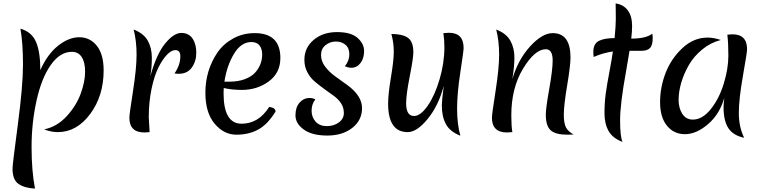

<svg xmlns="http://www.w3.org/2000/svg" viewBox="-20 -770 4449 1119"><path d="M584 -360Q584 -211 505.5 -105.5Q427 0 317 0Q278 0 237 -16Q312 -31 368.5 -92.5Q425 -154 450.5 -224.5Q476 -295 476 -351.5Q476 -408 456 -438Q436 -468 399 -468Q330 -468 276 -391.5Q222 -315 193 -184Q164 -53 164 86.5Q164 226 184 329Q123 326 88 302Q53 278 53 213Q53 189 83.5 -40.5Q114 -270 114 -394Q114 -518 99 -603Q165 -584 190 -525.5Q215 -467 215 -361Q256 -454 318.5 -503.5Q381 -553 442.5 -553Q504 -553 544 -503.5Q584 -454 584 -360Z M1022 -340Q1006 -340 997 -342Q1031 -391 1031 -442Q1031 -478 1002 -478Q979 -478 953 -451Q927 -424 903 -376Q879 -328 863 -251Q847 -174 847 -85Q847 -75 852 0Q826 2 822 2Q734 2 734 -84Q734 -104 755 -238Q776 -372 776 -451.5Q776 -531 759 -598Q818 -575 841.5 -532.5Q865 -490 865 -433.5Q865 -377 856 -325Q892 -455 942.5 -516.5Q993 -578 1036.5 -578Q1080 -578 1102 -545.5Q1124 -513 1124 -463Q1124 -413 1098 -376.5Q1072 -340 1022 -340Z M1445 -525Q1385 -525 1343.5 -456Q1302 -387 1288 -294H1316Q1369 -294 1408 -309Q1447 -324 1468 -348Q1508 -394 1508 -452Q1508 -485 1492.5 -505Q1477 -525 1445 -525ZM1177 -229Q1177 -361 1248 -465Q1283 -515 1339.5 -546Q1396 -577 1464 -577Q1614 -577 1614 -432Q1614 -345 1546.5 -295.5Q1479 -246 1390 -246Q1331 -246 1284 -257Q1283 -247 1283 -226Q1283 -49 1388 -49Q1487 -49 1549 -147Q1586 -142 1586 -120Q1540 -45 1485 -15Q1430 15 1357.5 15Q1285 15 1231 -49Q1177 -113 1177 -229Z M2006 -273Q2090 -211 2090 -140Q2090 -69 2033 -24.5Q1976 20 1887.5 20Q1799 20 1750.5 -15Q1702 -50 1702 -97.5Q1702 -145 1726 -172Q1750 -199 1784 -199Q1802 -199 1818 -191Q1796 -163 1796 -125Q1796 -87 1819.5 -61Q1843 -35 1884.5 -35Q1926 -35 1955 -56.5Q1984 -78 1984 -111Q1984 -144 1967 -169Q1950 -194 1924.5 -212Q1899 -230 1869 -252Q1839 -274 1813.5 -295.5Q1788 -317 1771 -349.5Q1754 -382 1754 -421Q1754 -492 1808 -537.5Q1862 -583 1944 -583Q2026 -583 2064 -549Q2102 -515 2102 -472.5Q2102 -430 2081 -402.5Q2060 -375 2027 -375Q2011 -375 1990 -384Q2016 -416 2016 -453Q2016 -490 1993.5 -509Q1971 -528 1937.5 -528Q1904 -528 1877.5 -507Q1851 -486 1851 -449.5Q1851 -413 1875.5 -381Q1900 -349 1935 -324Q1970 -299 2006 -273Z M2596 -579Q2682 -579 2682 -490Q2682 -474 2663 -349.5Q2644 -225 2644 -136Q2644 -47 2663 21Q2602 -3 2578.5 -47Q2555 -91 2555 -156Q2555 -181 2566 -269Q2536 -155 2473 -77.5Q2410 0 2356 0Q2242 0 2242 -166Q2242 -221 2258.5 -319.5Q2275 -418 2275 -469Q2275 -520 2261 -572Q2325 -572 2357 -550Q2389 -528 2389 -465Q2389 -431 2368 -325Q2347 -219 2347 -168Q2347 -94 2393 -94Q2431 -94 2472.5 -153.5Q2514 -213 2542 -308Q2570 -403 2570 -496Q2570 -538 2564 -577Q2586 -579 2596 -579Z M3305 -435Q3305 -389 3285.5 -272.5Q3266 -156 3266 -103Q3266 -50 3279 -26.5Q3292 -3 3323 14Q3310 15 3286 15Q3218 15 3189.5 -10.5Q3161 -36 3161 -102Q3161 -139 3181 -251.5Q3201 -364 3201 -417Q3201 -483 3161 -483Q3097 -483 3028.5 -370Q2960 -257 2960 -98Q2960 -35 2966 0Q2940 2 2935 2Q2847 2 2847 -84Q2847 -104 2868 -238Q2889 -372 2889 -451.5Q2889 -531 2872 -598Q2931 -575 2954.5 -532.5Q2978 -490 2978 -435.5Q2978 -381 2966 -309Q2999 -422 3069.5 -499.5Q3140 -577 3201 -577Q3305 -577 3305 -435Z M3784 -548Q3784 -506 3768 -490Q3752 -474 3721 -474H3649Q3645 -448 3628 -350Q3594 -164 3594 -69Q3594 26 3608 57Q3551 36 3527 -6.5Q3503 -49 3503 -110Q3503 -171 3510.5 -225.5Q3518 -280 3532 -353Q3546 -426 3552 -470Q3495 -462 3440 -438Q3438 -454 3438 -467Q3438 -515 3470 -531.5Q3502 -548 3562 -548Q3569 -622 3569 -658.5Q3569 -695 3568.5 -717Q3568 -739 3568 -750Q3614 -743 3639 -709.5Q3664 -676 3664 -618Q3664 -588 3659 -545Q3746 -545 3782 -574Q3784 -560 3784 -548Z M4018 -73Q4074 -73 4123 -134.5Q4172 -196 4198.5 -283.5Q4225 -371 4225 -445.5Q4225 -520 4219 -568Q4243 -570 4249 -570Q4334 -570 4334 -483Q4334 -464 4310 -328.5Q4286 -193 4286 -111.5Q4286 -30 4317 33Q4254 20 4225.5 -22.5Q4197 -65 4197 -145Q4197 -159 4201 -199Q4174 -104 4106 -46Q4038 12 3972.5 12Q3907 12 3867 -37.5Q3827 -87 3827 -174.5Q3827 -262 3859.5 -345.5Q3892 -429 3957.5 -490Q4023 -551 4104 -551Q4139 -551 4181 -537Q4122 -522 4073 -482Q4024 -442 3995 -391.5Q3966 -341 3950.5 -288.5Q3935 -236 3935 -188Q3935 -140 3956.5 -106.5Q3978 -73 4018 -73Z"/></svg>

Font: Merienda
Style: Regular
Weight: 400
Designer: Eduardo Rodriguez Tunni
Foundry: Eduardo Rodriguez Tunni
Version: Version 1.001